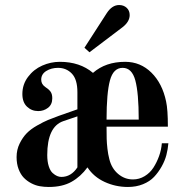

<svg xmlns="http://www.w3.org/2000/svg" viewBox="-20 -732 740 764"><path d="M46 -107Q46 -136 58 -160.5Q70 -185 86 -201.5Q102 -218 127.5 -232.5Q153 -247 171 -254.5Q189 -262 214 -271L288 -297V-365Q288 -416 266 -439Q244 -462 211 -462Q184 -462 164 -449.5Q144 -437 144 -415Q144 -397 160 -386Q174 -377 181 -367.5Q188 -358 188 -341Q188 -316 171 -303Q154 -290 132 -290Q106 -290 87.5 -307.5Q69 -325 69 -358Q69 -396 91.5 -426Q114 -456 148 -471Q182 -486 218 -486Q298 -486 350 -442Q400 -486 478 -486Q539 -486 582.5 -443Q626 -400 641 -328Q648 -296 648 -228H404Q404 -196 404.5 -179Q405 -162 407.5 -140Q410 -118 415 -99Q424 -62 450 -40Q476 -18 509 -18Q534 -18 555.5 -31Q577 -44 590.5 -65Q604 -86 613 -111Q622 -136 624 -162H650Q648 -138 642 -115Q636 -92 623 -69Q610 -46 593 -28Q576 -10 549 1Q522 12 489 12Q440 12 396.5 -8Q353 -28 328 -66Q301 -29 264.5 -8.5Q228 12 174 12Q156 12 138.5 9Q121 6 104 -3Q87 -12 74.5 -25Q62 -38 54 -59Q46 -80 46 -107ZM168 -115Q168 -89 174 -70.5Q180 -52 189.5 -43.5Q199 -35 207.5 -31.5Q216 -28 224 -28Q263 -28 288 -66V-269L232 -250Q168 -228 168 -115ZM404 -256H532Q532 -362 518.5 -412Q505 -462 468 -462Q431 -462 417.5 -412Q404 -362 404 -256ZM316 -542 405 -680Q426 -712 454 -712Q472 -712 484 -701Q496 -690 496 -672Q496 -646 468 -624L336 -524Z"/></svg>

Font: Old Standard TT
Style: Bold
Weight: 700
Designer: Alexey Kryukov <alexios@thessalonica.org.ru>
Version: Version 2.2